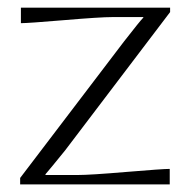

<svg xmlns="http://www.w3.org/2000/svg" viewBox="-20 -487 502 507"><path d="M35.2 -466.8H429.2V-455.1L151.9 -89.8Q110.4 -38.6 100.1 -26.9V-24.9H186Q218.3 -24.9 314 -33Q409.7 -41 428.2 -41V0H33.2V-17.1L307.1 -377Q349.6 -431.6 357.9 -439.9L358.9 -441.9H276.9Q244.6 -441.9 149.2 -433.8Q53.7 -425.8 35.2 -425.8Z"/></svg>

Font: Resagokr
Style: Light
Weight: 300
Designer: gluk
Foundry: gluk
Version: Version 0.95